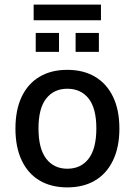

<svg xmlns="http://www.w3.org/2000/svg" viewBox="-20 -804 584 833"><path d="M272 9Q202 9 151.5 -21Q101 -51 74 -108.5Q47 -166 47 -246Q47 -327 74 -384Q101 -441 151.5 -471Q202 -501 272 -501Q342 -501 392.5 -471Q443 -441 470.5 -384Q498 -327 498 -246Q498 -166 470.5 -108.5Q443 -51 392.5 -21Q342 9 272 9ZM272 -72Q331 -72 364.5 -115.5Q398 -159 398 -247Q398 -334 364.5 -376.5Q331 -419 272 -419Q214 -419 180.5 -376.5Q147 -334 147 -247Q147 -159 180.5 -115.5Q214 -72 272 -72ZM126 -716V-784H418V-716ZM135 -579V-661H236V-579ZM308 -579V-661H409V-579Z"/></svg>

Font: Nunito Sans 10pt SemiCondensed SemiBold
Style: Regular
Weight: 600
Width: 4
Designer: Vernon Adams
Foundry: Vernon Adams
Version: Version 3.101;gftools[0.9.27]